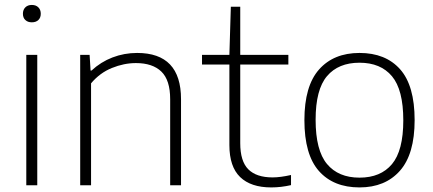

<svg xmlns="http://www.w3.org/2000/svg" viewBox="-20 -768 1796 796"><path d="M89 0V-540.5H134.5V0ZM75 -711Q75 -727.5 85 -737.5Q95 -747.5 112 -747.5Q129 -747.5 139 -737.5Q149 -727.5 149 -711Q149 -694.5 139 -685Q129 -675.5 112 -675.5Q95 -675.5 85 -685Q75 -694.5 75 -711Z M312.5 -540.5H351.5L355.5 -475.5H359.5Q397.5 -511 446.2 -529.8Q495 -548.5 548.5 -548.5Q730.5 -548.5 730.5 -357V0H685.5V-356.5Q685.5 -436 649 -471.2Q612.5 -506.5 543.5 -506.5Q494 -506.5 444 -486.2Q394 -466 357.5 -422.5V0H312.5Z M1186.5 -42.5V-0.5Q1145 9 1104.5 9Q1020 9 975.5 -34Q931 -77 931 -166.5V-500.5H817.5V-540.5H931L937 -740H976V-540.5H1175.5V-500.5H976V-174.5Q976 -99.5 1009.5 -66Q1043 -32.5 1110 -32.5Q1142 -32.5 1186.5 -42.5Z M1242 -270Q1242 -411.5 1302.8 -480Q1363.5 -548.5 1470.5 -548.5Q1578.5 -548.5 1638.8 -480.8Q1699 -413 1699 -270Q1699 -129 1638 -60Q1577 9 1470.5 9Q1362.5 9 1302.2 -59Q1242 -127 1242 -270ZM1652 -269Q1652 -396 1605 -452Q1558 -508 1470.5 -508Q1383 -508 1335.8 -452.5Q1288.5 -397 1288.5 -271.5Q1288.5 -144.5 1335.8 -88Q1383 -31.5 1470.5 -31.5Q1558 -31.5 1605 -87.5Q1652 -143.5 1652 -269Z"/></svg>

Font: Encode Sans Semi Expanded ExLight
Style: Regular
Weight: 275
Width: 6
Designer: Multiple Designers
Foundry: Impallari Type
Version: Version 2.000